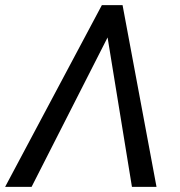

<svg xmlns="http://www.w3.org/2000/svg" viewBox="-60 -731 703 751"><path d="M360.8 -584.5 63.5 0H-40L338.4 -710.9H419.4L552.2 0H456.1Z"/></svg>

Font: Roboto
Style: Italic
Weight: 400
Italic angle: -12°
Designer: Google
Version: Version 2.134; 2016; ttfautohint (v1.6)